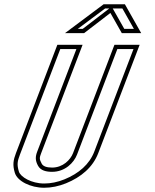

<svg xmlns="http://www.w3.org/2000/svg" viewBox="-20 -878 728 904"><path d="M442.6 -157 637.5 -667H518.8L323.9 -157C311.7 -125.3 276 -89 225.4 -89C199.5 -89 183.3 -95 176.6 -107C164.4 -129.1 165.8 -135.8 173.9 -157L368.8 -667H250L55.1 -157C42.6 -124.1 38.6 -101.7 49.8 -64.5C61.6 -25 123.8 6 187.8 6C222 6 256.3 -1 290.9 -15C362.4 -44 417.4 -91 442.6 -157ZM499.8 -817 553.5 -722H644.8L568 -858H468L286 -722H376ZM423.9 -164.1C401.2 -104.6 351.3 -61.1 283.3 -33.5C250.9 -20.4 219.2 -14 187.8 -14C127.6 -14 76.5 -45 68.9 -70.2C59 -103.5 61.9 -118.7 73.8 -149.9L263.8 -647H339.7L155.2 -164.1C146.6 -141.6 145 -122.8 159.2 -97.3C171.7 -74.7 197.9 -69 225.4 -69C286.2 -69 328 -111.8 342.6 -149.9L532.5 -647H608.5ZM510.9 -838H556.3L610.5 -742H565.2ZM494.4 -838 369.3 -742H346.2L474.7 -838Z"/></svg>

Font: Din Kursivschrift
Style: BreitGhost
Weight: 400
Version: Version 1.089